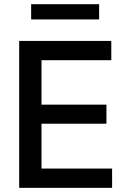

<svg xmlns="http://www.w3.org/2000/svg" viewBox="-20 -904 615 924"><path d="M72.3 -707H515.6V-614.3H179.7V-400.4H492.2V-308.6H179.7V-92.8H519.5V0H72.3ZM457 -810.5H129.9V-883.8H457Z"/></svg>

Font: Pretendard Std Medium
Style: Regular
Weight: 500
Designer: Base glyphs from Inter by Rasmus Andersson; Hangeul glyphs from Noto Sans CJK(Source Han Sans) by Jang Soo-young and Kan
Foundry: Kil Hyung-jin
Version: Version 1.309